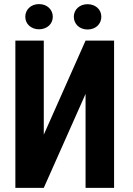

<svg xmlns="http://www.w3.org/2000/svg" viewBox="-20 -907 640 927"><path d="M393.1 -710.9H530.8V0H393.1V-453.6L191.4 0H54.2V-710.9H191.4V-256.8ZM102.1 -826.2Q102.1 -838.9 106.9 -850.1Q111.8 -861.3 120.6 -869.6Q129.4 -877.9 141.6 -882.6Q153.8 -887.2 168.5 -887.2Q183.1 -887.2 195.3 -882.6Q207.5 -877.9 216.3 -869.6Q225.1 -861.3 230 -850.1Q234.9 -838.9 234.9 -826.2Q234.9 -813.5 230 -802.2Q225.1 -791 216.3 -783Q207.5 -774.9 195.3 -770.3Q183.1 -765.6 168.5 -765.6Q153.8 -765.6 141.6 -770.3Q129.4 -774.9 120.6 -783Q111.8 -791 106.9 -802.2Q102.1 -813.5 102.1 -826.2ZM336.4 -826.2Q336.4 -838.9 341.3 -850.1Q346.2 -861.3 355 -869.4Q363.8 -877.4 376 -882.1Q388.2 -886.7 402.8 -886.7Q417.5 -886.7 429.7 -882.1Q441.9 -877.4 450.7 -869.4Q459.5 -861.3 464.4 -850.1Q469.2 -838.9 469.2 -826.2Q469.2 -813 464.4 -801.8Q459.5 -790.5 450.7 -782.2Q441.9 -773.9 429.7 -769.3Q417.5 -764.6 402.8 -764.6Q388.2 -764.6 376 -769.3Q363.8 -773.9 355 -782.2Q346.2 -790.5 341.3 -801.8Q336.4 -813 336.4 -826.2Z"/></svg>

Font: Roboto Mono
Style: Bold
Weight: 700
Designer: Google
Version: Version 2.000985; 2015; ttfautohint (v1.3)